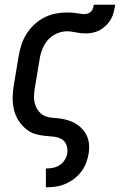

<svg xmlns="http://www.w3.org/2000/svg" viewBox="-20 -581 540 816"><path d="M175 215V135H176Q191 135 206 132Q221 129 234 120.5Q247 112 255.5 98Q264 84 266 70Q269 51 262 34Q255 17 239.5 9Q224 1 205 -0.5Q186 -2 167.5 -4Q149 -6 131.5 -11Q114 -16 99.5 -26Q85 -36 73.5 -49Q62 -62 53.5 -77.5Q45 -93 40.5 -110Q36 -127 34.5 -145.5Q33 -164 34.5 -183Q36 -202 39 -221L59 -341Q63 -365 70.5 -389Q78 -413 91.5 -435Q105 -457 124.5 -475.5Q144 -494 167 -506Q190 -518 215 -523Q240 -528 264 -528Q279 -528 293 -526.5Q307 -525 320 -523H321Q325 -522 329 -521.5Q333 -521 338 -521Q345 -521 353 -523.5Q361 -526 367 -532Q373 -538 375 -546Q377 -554 379 -561H470Q467 -546 463.5 -530.5Q460 -515 452 -500.5Q444 -486 432 -474Q420 -462 406 -454Q392 -446 376 -442.5Q360 -439 345 -439Q334 -439 324.5 -440Q315 -441 304.5 -443Q294 -445 284.5 -446.5Q275 -448 265 -448Q243 -448 221 -438.5Q199 -429 183.5 -411Q168 -393 159.5 -371Q151 -349 148 -327L128 -207Q125 -189 124.5 -171Q124 -153 129.5 -136.5Q135 -120 146 -106.5Q157 -93 173 -87Q189 -81 207.5 -80Q226 -79 243.5 -76Q261 -73 277.5 -67Q294 -61 308 -51.5Q322 -42 333 -29Q344 -16 350.5 -0.5Q357 15 358.5 33Q360 51 357 70Q354 90 346.5 110Q339 130 326 147.5Q313 165 295.5 178.5Q278 192 258 200.5Q238 209 217.5 212Q197 215 176 215Z"/></svg>

Font: Iosevka Curly Slab Medium
Style: Italic
Weight: 500
Italic angle: -9°
Monospace: yes
Designer: Belleve Invis
Foundry: Belleve Invis
Version: Version 22.1.2; ttfautohint (v1.8.4)